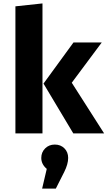

<svg xmlns="http://www.w3.org/2000/svg" viewBox="-20 -779 640 1121"><path d="M228 0H70V-742L228 -759ZM399 -296 588 0H408L234 -291L409 -531H574ZM378 143Q378 179 355 225L306 322H226L253 207Q221 180 221 143Q221 110 243.5 87.5Q266 65 300 65Q334 65 356 87Q378 109 378 143Z"/></svg>

Font: Fira Mono
Style: Bold
Weight: 700
Monospace: yes
Designer: Carrois Corporate & Edenspiekermann AG
Foundry: Carrois Corporate GbR & Edenspiekermann AG
Version: Version 3.206